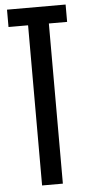

<svg xmlns="http://www.w3.org/2000/svg" viewBox="-59 -892 424 926"><g transform="rotate(-5 153.5 -429.5)"><path d="M106.4 0H207V-775.4H295.4V-859.4H11.7V-775.4H106.4Z"/></g></svg>

Font: Antonio
Style: Regular
Weight: 400
Designer: Vernon Adams
Foundry: Vernon Adams
Version: Version 1.002